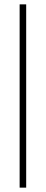

<svg xmlns="http://www.w3.org/2000/svg" viewBox="-20 -720 210 880"><path d="M70 140H100V-700H70Z"/></svg>

Font: Space Cowgirl Thin
Style: Regular
Weight: 100
Designer: Valery Marier
Foundry: Valery Marier
Version: Version 1.000;hotconv 1.0.109;makeotfexe 2.5.65596